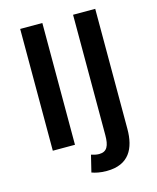

<svg xmlns="http://www.w3.org/2000/svg" viewBox="-122 -738 812 996"><g transform="rotate(-15 284.0 -240.0)"><path d="M83 0H202V-654H83ZM327 174C446 174 486 96 486 -9V-654H367V-8C367 49 354 79 311 79C296 79 282 75 269 71L247 161C266 168 291 174 327 174Z"/></g></svg>

Font: Source Sans Pro Semibold
Style: Regular
Weight: 600
Designer: Paul D. Hunt
Foundry: Adobe Systems Incorporated
Version: Version 3.006;hotconv 1.0.111;makeotfexe 2.5.65597